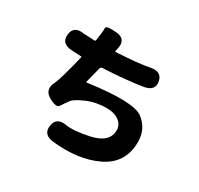

<svg xmlns="http://www.w3.org/2000/svg" viewBox="-177 -1017 1353 1304"><g transform="rotate(30 500.0 -365.5)"><path d="M383 62Q298 53 309 -21Q319 -95 403 -80Q463 -70 581 -95Q717 -124 717 -221Q717 -262 683 -289Q646 -318 584 -318Q499 -318 429.5 -287.5Q360 -257 342 -234Q318 -202 301 -174Q283 -146 219 -183Q154 -219 192 -293Q213 -335 260 -530Q261 -535 256 -535L180 -539Q95 -544 103 -618Q111 -692 195 -678Q203 -677 281 -674Q289 -674 290 -682Q293 -701 298 -742Q301 -763 300 -783Q299 -803 382 -796Q465 -789 445 -704L440 -683Q439 -678 444 -678Q626 -688 702 -704Q785 -721 798 -651Q811 -582 727 -568Q593 -547 420 -539Q408 -538 405 -526L374 -404Q373 -399 378 -400Q726 -448 804 -386.5Q882 -325 882 -225Q882 -55 731 16Q588 84 383 62Z"/></g></svg>

Font: Resource Han Rounded KR Heavy
Style: Regular
Weight: 900
Designer: Cyano Hao (round all glyphs); Ryoko NISHIZUKA 西塚涼子 (kana, bopomofo & ideographs); Paul D. Hunt (Latin, Greek & Cyrillic)
Foundry: Cyano Hao
Version: 0.990